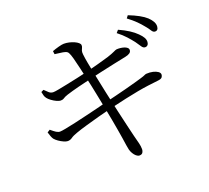

<svg xmlns="http://www.w3.org/2000/svg" viewBox="-137 -956 1275 1173"><g transform="rotate(-20 500.0 -369.0)"><path d="M792.2 -612.7Q776.8 -632.9 755.6 -656.5Q734.4 -680.2 702.9 -704.5L717.3 -721.2Q754.9 -704.3 782.6 -686.5Q810.2 -668.7 828.1 -650.4Q846.3 -632.7 854.1 -618.4Q862 -604.1 861.2 -589.3Q860.4 -577 853.5 -570.1Q846.7 -563.1 835.6 -563.9Q824.2 -564.7 814.8 -579.4Q805.5 -594.1 792.2 -612.7ZM880.1 -683Q864.1 -703.2 844 -723.1Q823.9 -743.1 791.4 -767.6L803.9 -784.1Q841.8 -769.4 870.3 -753.7Q898.8 -738 916.1 -722Q934.3 -704.2 942.2 -689.1Q950.1 -674 949.3 -658.4Q948.5 -645.9 942.5 -639.3Q936.4 -632.6 925.5 -633.4Q914.3 -634.2 905.3 -649.1Q896.4 -664 880.1 -683ZM299.5 -734.2Q318.4 -741.5 341.7 -747.8Q365 -754.1 376.8 -754.1Q393.4 -754.1 410.7 -750.2Q427.9 -746.2 442.7 -739.6Q457.5 -733 466.7 -725Q475.9 -717.1 476.3 -709.2Q476.9 -700 473.2 -692.9Q469.6 -685.9 466.6 -676.9Q463.6 -667.8 465.4 -652.3Q468.9 -622.5 474.2 -595.1Q479.6 -567.7 488.8 -520.9Q502.2 -452.9 517 -385.7Q531.8 -318.4 545.2 -258.3Q558.6 -198.2 569.8 -151.8Q581.1 -105.3 587.1 -79.2Q595.6 -46 600.9 -25.6Q606.2 -5.1 606.2 15.4Q606.2 26 600.2 35.8Q594.2 45.6 578.9 45.8Q568.8 45.8 558.3 37Q547.8 28.2 540.3 15.2Q532.7 2.1 529.3 -11Q527.3 -19.7 523.8 -40.9Q520.3 -62.2 516.4 -90.4Q512.4 -118.5 507.2 -146.3Q502.5 -175.8 495 -215.1Q487.5 -254.5 479.2 -297.6Q470.8 -340.7 462.5 -381.7Q454.2 -422.7 447.2 -456.5Q440.2 -490.2 435.2 -509.8Q427.3 -544.2 419 -580.9Q410.7 -617.7 402.7 -647.2Q394.7 -676.7 387.9 -688.5Q382.7 -699 368.7 -703.1Q354.7 -707.2 337.4 -708.8Q320.1 -710.4 302.1 -713.5ZM147.3 -523.7 164 -531.8Q176.9 -519.5 188.5 -508.6Q200.1 -497.8 216.8 -497.8Q226.4 -497.8 252.1 -502.6Q277.9 -507.5 312.3 -514.6Q346.7 -521.7 383.6 -529.7Q420.4 -537.8 451.1 -545.2Q492.2 -555.8 530.3 -565.9Q568.5 -576 601.3 -586.1Q633 -596.6 647.3 -603.7Q661.5 -610.9 668.3 -611.7Q679.2 -612.5 692.2 -611.2Q705.2 -609.8 716.5 -606.2Q727.8 -602.5 735.3 -596.2Q742.7 -590 742.7 -581.1Q742.7 -568.8 732.3 -561.4Q721.9 -554 703.5 -550.4Q671.2 -544.2 625.7 -534.2Q580.2 -524.2 536.2 -514.7Q492.2 -505.2 464.1 -498.2Q417.4 -487.4 372.3 -476.1Q327.3 -464.7 293.3 -453.9Q272.7 -447.1 263.8 -440.6Q255 -434.2 241.1 -434.2Q231.4 -434.2 215.6 -441.4Q199.7 -448.7 185 -459.5Q170.4 -470.3 163.3 -479.6Q156.1 -488.8 153.2 -498.5Q150.3 -508.3 147.3 -523.7ZM98.8 -278.6 116.5 -289.9Q135.8 -273.1 148.6 -265.2Q161.4 -257.4 172.6 -257.4Q182.6 -257.4 209.9 -262.6Q237.2 -267.8 274.8 -276.2Q312.4 -284.6 353.9 -294.6Q395.3 -304.7 433.4 -313.8Q471.6 -322.9 498.9 -330.6Q528 -337.4 564.6 -346.5Q601.2 -355.6 637.7 -365Q674.3 -374.4 703.2 -382.6Q732.1 -390.8 746.4 -395.1Q767.3 -401.3 774.2 -404.9Q781 -408.6 788 -409.3Q810.7 -410.9 830.3 -406.4Q849.8 -401.8 861.9 -393.2Q874 -384.7 874 -373.6Q874 -364.3 867.9 -356.1Q861.7 -348 842.3 -345.8Q806.1 -341.8 773.2 -337.5Q740.4 -333.2 703.7 -326.4Q667 -319.5 619.9 -309.4Q572.7 -299.3 507.7 -283.7Q471.7 -275.3 426.8 -262.9Q382 -250.5 339.2 -238.4Q296.4 -226.2 266.6 -215.4Q239.1 -205.8 226.3 -196.3Q213.4 -186.9 197.4 -186.7Q187 -186.7 171.3 -193.7Q155.7 -200.6 141 -210.9Q126.3 -221.2 118 -231.4Q112.5 -239.1 108 -250.7Q103.5 -262.3 98.8 -278.6Z"/></g></svg>

Font: Noto Serif SC
Style: Regular
Weight: 200
Designer: Ryoko NISHIZUKA 西塚涼子 (kana & ideographs); Frank Grießhammer (Latin, Greek & Cyrillic); Wenlong ZHANG 张文龙 (bopomofo); San
Foundry: Adobe
Version: Version 2.001;hotconv 1.1.0;makeotfexe 2.6.0